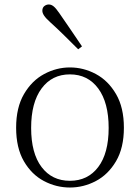

<svg xmlns="http://www.w3.org/2000/svg" viewBox="-20 -823 625 857"><path d="M292 14Q231 14 176 -15Q121 -44 86.5 -103.5Q52 -163 52 -253Q52 -343 87 -403Q122 -463 177 -492.5Q232 -522 292 -522Q353 -522 408 -492.5Q463 -463 498 -403Q533 -343 533 -253Q533 -163 498 -103.5Q463 -44 408 -15Q353 14 292 14ZM292 -16Q372 -16 418.5 -77.5Q465 -139 465 -252Q465 -365 418.5 -428Q372 -491 292 -491Q212 -491 165.5 -428Q119 -365 119 -252Q119 -139 165.5 -77.5Q212 -16 292 -16ZM346 -616 329 -603Q297 -635 265.5 -666Q234 -697 205 -723Q185 -741 177 -753Q169 -765 169 -775Q169 -789 178 -796Q187 -803 198 -803Q209 -803 219.5 -794.5Q230 -786 245 -764Q268 -730 294.5 -692Q321 -654 346 -616Z"/></svg>

Font: Noto Serif TC
Style: Regular
Weight: 200
Designer: Ryoko NISHIZUKA 西塚涼子 (kana & ideographs); Frank Grießhammer (Latin, Greek & Cyrillic); Wenlong ZHANG 张文龙 (bopomofo); San
Foundry: Adobe
Version: Version 2.001;hotconv 1.1.0;makeotfexe 2.6.0